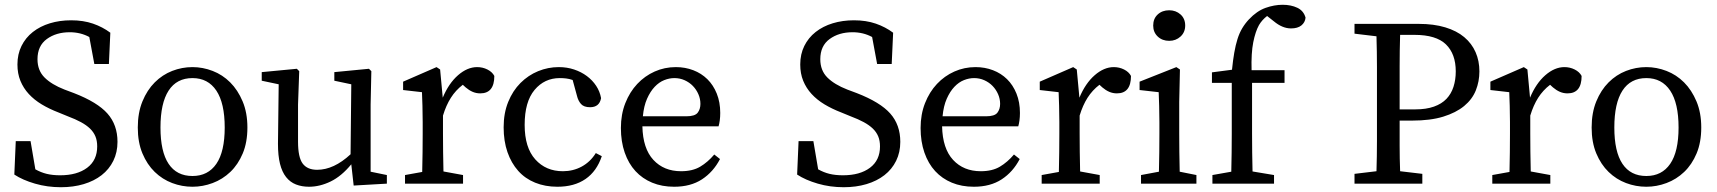

<svg xmlns="http://www.w3.org/2000/svg" viewBox="-20 -769 7189 804"><path d="M232 -35Q303 -35 345 -66.5Q387 -98 387 -156Q387 -180 379.5 -198Q372 -216 357 -230.5Q342 -245 319 -257.5Q296 -270 264 -282L225 -298Q186 -313 154.5 -332Q123 -351 100.5 -375.5Q78 -400 65.5 -430.5Q53 -461 53 -499Q53 -542 70 -576.5Q87 -611 117.5 -635Q148 -659 189 -671.5Q230 -684 278 -684Q329 -684 369.5 -670Q410 -656 442 -632L436 -501H375L354 -614Q317 -634 272 -634Q215 -634 176 -605.5Q137 -577 137 -521Q137 -474 166.5 -444.5Q196 -415 250 -394L290 -379Q388 -341 430 -293.5Q472 -246 472 -175Q472 -131 454.5 -95.5Q437 -60 405.5 -35.5Q374 -11 330.5 2Q287 15 235 15Q178 15 126.5 0Q75 -15 40 -38L46 -178H108L128 -60Q151 -47 175.5 -41Q200 -35 232 -35Z M786 13Q742 13 701 -2.5Q660 -18 628 -49Q596 -80 576.5 -126.5Q557 -173 557 -235Q557 -297 576.5 -344.5Q596 -392 628 -424Q660 -456 701 -472Q742 -488 786 -488Q829 -488 870.5 -472Q912 -456 944 -424Q976 -392 996 -344.5Q1016 -297 1016 -235Q1016 -173 996.5 -126.5Q977 -80 944.5 -49Q912 -18 870.5 -2.5Q829 13 786 13ZM786 -32Q851 -32 886 -83Q921 -134 921 -235Q921 -337 886 -389.5Q851 -442 786 -442Q720 -442 686 -389.5Q652 -337 652 -235Q652 -134 686 -83Q720 -32 786 -32Z M1600 0 1461 8 1451 -81Q1410 -31 1364.5 -9Q1319 13 1274 13Q1244 13 1219.5 3.5Q1195 -6 1178 -27.5Q1161 -49 1152.5 -83Q1144 -117 1144 -167L1147 -416L1076 -431V-467L1223 -481L1233 -471L1228 -331V-176Q1228 -110 1247.5 -84Q1267 -58 1308 -58Q1378 -58 1448 -123L1451 -416L1380 -431V-467L1525 -481L1535 -471L1532 -331V-50L1600 -36Z M1676 0V-36L1748 -49Q1749 -87 1749.5 -131.5Q1750 -176 1750 -210V-258Q1750 -299 1749 -326Q1748 -353 1747 -383L1668 -392V-427L1808 -488L1823 -478L1834 -360Q1859 -420 1898 -454Q1937 -488 1978 -488Q2001 -488 2021 -478Q2041 -468 2050 -451Q2050 -378 1991 -378Q1974 -378 1959 -384.5Q1944 -391 1930 -403L1918 -414Q1888 -391 1868 -359.5Q1848 -328 1835 -285V-210Q1835 -177 1835.5 -133Q1836 -89 1837 -51L1919 -36V0Z M2324 -442Q2260 -442 2218.5 -392.5Q2177 -343 2177 -246Q2177 -151 2221.5 -101.5Q2266 -52 2337 -52Q2380 -52 2416 -71.5Q2452 -91 2475 -128L2500 -115Q2479 -52 2432 -19.5Q2385 13 2314 13Q2263 13 2221 -4Q2179 -21 2150 -53.5Q2121 -86 2105 -132Q2089 -178 2089 -236Q2089 -295 2108 -342Q2127 -389 2159.5 -421.5Q2192 -454 2233.5 -471Q2275 -488 2320 -488Q2354 -488 2384 -478Q2414 -468 2437.5 -450.5Q2461 -433 2476.5 -409.5Q2492 -386 2497 -358Q2490 -320 2451 -320Q2425 -320 2413 -333.5Q2401 -347 2396 -368L2378 -434Q2364 -439 2350.5 -440.5Q2337 -442 2324 -442Z M2810 -488Q2849 -488 2883 -475Q2917 -462 2942 -437.5Q2967 -413 2981.5 -377Q2996 -341 2996 -296Q2996 -279 2994 -264.5Q2992 -250 2989 -240H2670Q2672 -147 2716 -99.5Q2760 -52 2832 -52Q2880 -52 2912 -71Q2944 -90 2971 -122L2995 -103Q2967 -49 2919.5 -18Q2872 13 2803 13Q2752 13 2711 -4Q2670 -21 2641 -52.5Q2612 -84 2596 -130Q2580 -176 2580 -233Q2580 -290 2598.5 -337Q2617 -384 2648.5 -417.5Q2680 -451 2721.5 -469.5Q2763 -488 2810 -488ZM2804 -442Q2783 -442 2761.5 -433.5Q2740 -425 2721.5 -405.5Q2703 -386 2689.5 -355.5Q2676 -325 2672 -282H2854Q2890 -282 2901.5 -297Q2913 -312 2913 -334Q2913 -355 2904.5 -374.5Q2896 -394 2881.5 -409Q2867 -424 2847 -433Q2827 -442 2804 -442Z M3510 -35Q3581 -35 3623 -66.5Q3665 -98 3665 -156Q3665 -180 3657.5 -198Q3650 -216 3635 -230.5Q3620 -245 3597 -257.5Q3574 -270 3542 -282L3503 -298Q3464 -313 3432.5 -332Q3401 -351 3378.5 -375.5Q3356 -400 3343.5 -430.5Q3331 -461 3331 -499Q3331 -542 3348 -576.5Q3365 -611 3395.5 -635Q3426 -659 3467 -671.5Q3508 -684 3556 -684Q3607 -684 3647.5 -670Q3688 -656 3720 -632L3714 -501H3653L3632 -614Q3595 -634 3550 -634Q3493 -634 3454 -605.5Q3415 -577 3415 -521Q3415 -474 3444.5 -444.5Q3474 -415 3528 -394L3568 -379Q3666 -341 3708 -293.5Q3750 -246 3750 -175Q3750 -131 3732.5 -95.5Q3715 -60 3683.5 -35.5Q3652 -11 3608.5 2Q3565 15 3513 15Q3456 15 3404.5 0Q3353 -15 3318 -38L3324 -178H3386L3406 -60Q3429 -47 3453.5 -41Q3478 -35 3510 -35Z M4065 -488Q4104 -488 4138 -475Q4172 -462 4197 -437.5Q4222 -413 4236.5 -377Q4251 -341 4251 -296Q4251 -279 4249 -264.5Q4247 -250 4244 -240H3925Q3927 -147 3971 -99.5Q4015 -52 4087 -52Q4135 -52 4167 -71Q4199 -90 4226 -122L4250 -103Q4222 -49 4174.5 -18Q4127 13 4058 13Q4007 13 3966 -4Q3925 -21 3896 -52.5Q3867 -84 3851 -130Q3835 -176 3835 -233Q3835 -290 3853.5 -337Q3872 -384 3903.5 -417.5Q3935 -451 3976.5 -469.5Q4018 -488 4065 -488ZM4059 -442Q4038 -442 4016.5 -433.5Q3995 -425 3976.5 -405.5Q3958 -386 3944.5 -355.5Q3931 -325 3927 -282H4109Q4145 -282 4156.5 -297Q4168 -312 4168 -334Q4168 -355 4159.5 -374.5Q4151 -394 4136.5 -409Q4122 -424 4102 -433Q4082 -442 4059 -442Z M4342 0V-36L4414 -49Q4415 -87 4415.5 -131.5Q4416 -176 4416 -210V-258Q4416 -299 4415 -326Q4414 -353 4413 -383L4334 -392V-427L4474 -488L4489 -478L4500 -360Q4525 -420 4564 -454Q4603 -488 4644 -488Q4667 -488 4687 -478Q4707 -468 4716 -451Q4716 -378 4657 -378Q4640 -378 4625 -384.5Q4610 -391 4596 -403L4584 -414Q4554 -391 4534 -359.5Q4514 -328 4501 -285V-210Q4501 -177 4501.5 -133Q4502 -89 4503 -51L4585 -36V0Z M4876 -598Q4847 -598 4828 -616Q4809 -634 4809 -662Q4809 -691 4828 -708.5Q4847 -726 4876 -726Q4904 -726 4923.5 -708.5Q4943 -691 4943 -662Q4943 -634 4923.5 -616Q4904 -598 4876 -598ZM4990 0H4758V-36L4833 -50Q4834 -88 4834.5 -132.5Q4835 -177 4835 -210V-257Q4835 -298 4834 -325.5Q4833 -353 4832 -383L4752 -392V-427L4906 -488L4921 -478L4918 -342V-210Q4918 -177 4918.5 -132.5Q4919 -88 4920 -50L4990 -36Z M5138 -210V-422H5055V-466L5139 -477Q5143 -517 5148.5 -548.5Q5154 -580 5162 -605.5Q5170 -631 5182 -651Q5194 -671 5210 -688Q5243 -723 5279.5 -736Q5316 -749 5351 -749Q5386 -749 5412.5 -736.5Q5439 -724 5447 -695Q5445 -675 5429.5 -662.5Q5414 -650 5386 -650Q5350 -650 5314 -680L5286 -702Q5265 -686 5252 -664Q5237 -637 5228 -592Q5219 -547 5221 -475H5359V-422H5223V-210Q5223 -170 5223.5 -130.5Q5224 -91 5225 -51L5315 -36V0H5057V-36L5136 -50Q5137 -90 5137.5 -130Q5138 -170 5138 -210Z M5746 -310V-359Q5746 -424 5746 -488Q5746 -552 5744 -617L5652 -628V-669H5921Q5984 -669 6032 -654.5Q6080 -640 6111.5 -613.5Q6143 -587 6159 -550.5Q6175 -514 6175 -470Q6175 -428 6160 -390.5Q6145 -353 6111 -325Q6077 -297 6023.5 -280.5Q5970 -264 5893 -264H5841Q5841 -210 5841 -158Q5841 -106 5843 -52L5936 -41V0H5652V-41L5744 -52Q5746 -115 5746 -179.5Q5746 -244 5746 -310ZM5841 -359V-311H5907Q5952 -311 5984.5 -322.5Q6017 -334 6037 -355Q6057 -376 6066.5 -405.5Q6076 -435 6076 -470Q6076 -543 6035 -583Q5994 -623 5903 -623H5843Q5841 -558 5841 -492Q5841 -426 5841 -359Z M6229 0V-36L6301 -49Q6302 -87 6302.5 -131.5Q6303 -176 6303 -210V-258Q6303 -299 6302 -326Q6301 -353 6300 -383L6221 -392V-427L6361 -488L6376 -478L6387 -360Q6412 -420 6451 -454Q6490 -488 6531 -488Q6554 -488 6574 -478Q6594 -468 6603 -451Q6603 -378 6544 -378Q6527 -378 6512 -384.5Q6497 -391 6483 -403L6471 -414Q6441 -391 6421 -359.5Q6401 -328 6388 -285V-210Q6388 -177 6388.5 -133Q6389 -89 6390 -51L6472 -36V0Z M6874 13Q6830 13 6789 -2.5Q6748 -18 6716 -49Q6684 -80 6664.5 -126.5Q6645 -173 6645 -235Q6645 -297 6664.5 -344.5Q6684 -392 6716 -424Q6748 -456 6789 -472Q6830 -488 6874 -488Q6917 -488 6958.5 -472Q7000 -456 7032 -424Q7064 -392 7084 -344.5Q7104 -297 7104 -235Q7104 -173 7084.5 -126.5Q7065 -80 7032.5 -49Q7000 -18 6958.5 -2.5Q6917 13 6874 13ZM6874 -32Q6939 -32 6974 -83Q7009 -134 7009 -235Q7009 -337 6974 -389.5Q6939 -442 6874 -442Q6808 -442 6774 -389.5Q6740 -337 6740 -235Q6740 -134 6774 -83Q6808 -32 6874 -32Z"/></svg>

Font: Source Serif Pro
Style: Regular
Weight: 400
Designer: Frank Grießhammer
Foundry: Adobe Systems Incorporated
Version: Version 2.000;PS 1.000;hotconv 16.6.51;makeotf.lib2.5.65220